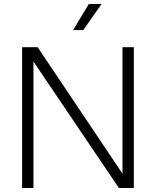

<svg xmlns="http://www.w3.org/2000/svg" viewBox="-20 -944 783 964"><path d="M91 0V-707H169L595 -72V-707H652V0H577L148 -635V0ZM347 -793 426 -924H490L398 -793Z"/></svg>

Font: Onest ExtraLight
Style: Regular
Weight: 250
Designer: Dmitri Voloshin, Andrey Kudryavtsev
Foundry: Dmitri Voloshin, Andrey Kudryavtsev
Version: Version 1.000;gftools[0.9.33]